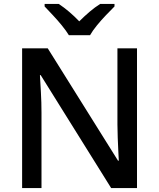

<svg xmlns="http://www.w3.org/2000/svg" viewBox="-20 -961 813 981"><path d="M680 0H548L188 -577H184Q186 -542 189 -489.5Q192 -437 192 -385V0H93V-714H224L583 -140H587Q586 -157 584.5 -189Q583 -221 581.5 -257.5Q580 -294 580 -325V-714H680ZM332 -781Q318 -804 296 -831Q274 -858 250 -883.5Q226 -909 208 -928V-941H280Q333 -906 385 -852Q412 -879 438.5 -901.5Q465 -924 492 -941H565V-928Q546 -909 521.5 -883.5Q497 -858 475 -831Q453 -804 440 -781Z"/></svg>

Font: Noto Sans Khmer UI Medium
Style: Regular
Weight: 500
Designer: Danh Hong and the Monotype Design Team
Foundry: Monotype Imaging Inc.
Version: Version 2.002; ttfautohint (v1.8.4.7-5d5b)